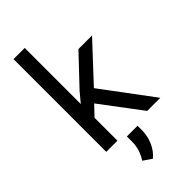

<svg xmlns="http://www.w3.org/2000/svg" viewBox="-296 -816 1098 1098"><g transform="rotate(-45 253.5 -267.0)"><path d="M399.9 0H505.9L276.4 -307.6L481.9 -528.3H372.1L207.5 -354.5L159.2 -296.4V-750H68.8V0H159.2V-185.5L215.8 -244.6ZM229.5 216.3C251.5 198.7 268.6 175.3 281.7 146.5C294.4 117.2 300.8 87.9 300.8 58.1V21H214.4V65.9C213.9 107.4 201.7 145.5 178.2 181.2Z"/></g></svg>

Font: Roboto
Style: Regular
Weight: 400
Designer: Google
Version: Version 2.137; 2017